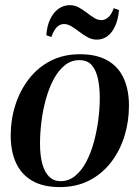

<svg xmlns="http://www.w3.org/2000/svg" viewBox="-20 -732 555 763"><path d="M297.5 -516.5Q364 -516.5 407.2 -491.8Q450.5 -467 471.5 -421.2Q492.5 -375.5 492.5 -311.5Q492.5 -249.5 474.8 -191.8Q457 -134 422 -88Q387 -42 335.5 -15.2Q284 11.5 217.5 11.5Q151 11.5 107.8 -13.8Q64.5 -39 43.5 -85Q22.5 -131 22.5 -193.5Q22.5 -256.5 41 -314.5Q59.5 -372.5 94.8 -418.2Q130 -464 181.2 -490.2Q232.5 -516.5 297.5 -516.5ZM295 -493Q262.5 -493 237 -472.2Q211.5 -451.5 193 -416.5Q174.5 -381.5 162.5 -338.5Q150.5 -295.5 144.8 -249.5Q139 -203.5 139 -161.5Q139 -114 148.2 -80.5Q157.5 -47 175.8 -29.5Q194 -12 221 -12Q253 -12 278.5 -32.8Q304 -53.5 322.5 -88.5Q341 -123.5 352.8 -166.5Q364.5 -209.5 370.5 -254.8Q376.5 -300 376.5 -341.5Q376.5 -382 369.8 -416.2Q363 -450.5 345.8 -471.8Q328.5 -493 295 -493ZM164 -592Q167 -630.5 180 -657Q193 -683.5 213 -697.5Q233 -711.5 257.5 -711.5Q276.5 -711.5 293 -702.5Q309.5 -693.5 324.5 -681.8Q339.5 -670 354 -661Q368.5 -652 383.5 -652Q396.5 -652 409.5 -662.5Q422.5 -673 432 -699.5L453 -692Q449.5 -654.5 437.5 -628.2Q425.5 -602 407 -588.2Q388.5 -574.5 364 -574.5Q346 -574.5 328.8 -583.8Q311.5 -593 295.5 -605.5Q279.5 -618 264.2 -627.2Q249 -636.5 234.5 -636.5Q218 -636.5 206.2 -624.5Q194.5 -612.5 184 -585Z"/></svg>

Font: Merriweather 144pt Medium
Style: Italic
Weight: 500
Italic angle: -7.8°
Version: Version 2.101